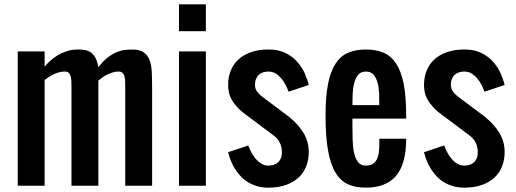

<svg xmlns="http://www.w3.org/2000/svg" viewBox="-20 -864 2398 893"><path d="M312.5 -453.6Q312.5 -471.2 312 -485.4Q311.5 -499.5 308.6 -509.8Q305.7 -520 299.3 -525.6Q293 -531.2 281.2 -531.2Q266.6 -531.2 253.2 -527.3Q239.7 -523.4 227.8 -517.6Q215.8 -511.7 205.6 -504.9Q195.3 -498 187.5 -491.7V0H62.5V-625H187.5V-554.2Q197.8 -566.4 212.6 -580.3Q227.5 -594.2 247.1 -606.2Q266.6 -618.2 290.5 -626Q314.5 -633.8 343.3 -633.8Q361.3 -633.8 376.7 -630.9Q392.1 -627.9 404.1 -618.9Q416 -609.9 424.6 -593.8Q433.1 -577.6 437.5 -551.3Q460.9 -582 483.9 -598.9Q506.8 -615.7 527.3 -623.3Q547.9 -630.9 564.9 -632.3Q582 -633.8 593.8 -633.8Q628.9 -633.8 647.9 -620.8Q667 -607.9 675.8 -584.5Q684.6 -561 686 -527.8Q687.5 -494.6 687.5 -454.6V0H562.5V-456.1Q562.5 -472.7 562 -486.3Q561.5 -500 558.6 -510Q555.7 -520 549.3 -525.6Q543 -531.2 531.2 -531.2Q517.1 -531.2 503.7 -527.1Q490.2 -522.9 478 -516.8Q465.8 -510.7 455.6 -503.2Q445.3 -495.6 437.5 -489.3V0H312.5Z M812.5 -625H937.5V0H812.5ZM812.5 -843.8H937.5V-718.8H812.5Z M1134.8 -187.5Q1140.1 -172.4 1148.7 -156Q1157.2 -139.6 1168.9 -125.7Q1180.7 -111.8 1195.3 -102.8Q1210 -93.8 1228.5 -93.8Q1240.2 -93.8 1251.5 -96.9Q1262.7 -100.1 1271.5 -107.4Q1280.3 -114.7 1285.6 -126.7Q1291 -138.7 1291 -156.2Q1291 -170.4 1288.1 -181.6Q1285.2 -192.9 1280.5 -201.9Q1275.9 -210.9 1270.3 -217.5Q1264.6 -224.1 1259.8 -228.5L1134.8 -322.3Q1104.5 -343.3 1085.9 -363Q1067.4 -382.8 1057.4 -401.1Q1047.4 -419.4 1044.2 -436.3Q1041 -453.1 1041 -468.8Q1041 -503.9 1052.7 -534.2Q1064.5 -564.5 1087.9 -586.4Q1111.3 -608.4 1146.5 -621.1Q1181.6 -633.8 1228.5 -633.8Q1275.4 -633.8 1308.1 -617.4Q1340.8 -601.1 1362.8 -576.2Q1384.8 -551.3 1397.5 -522.5Q1410.2 -493.7 1416 -468.8L1322.3 -437.5Q1316.9 -451.7 1308.8 -468Q1300.8 -484.4 1289.1 -498.5Q1277.3 -512.7 1262.5 -522Q1247.6 -531.2 1228.5 -531.2Q1216.8 -531.2 1205.6 -528.1Q1194.3 -524.9 1185.5 -517.6Q1176.8 -510.3 1171.4 -498.3Q1166 -486.3 1166 -468.8Q1166 -450.2 1176.5 -437Q1187 -423.8 1197.3 -416L1322.3 -322.3Q1366.7 -286.6 1391.4 -246.3Q1416 -206.1 1416 -156.2Q1416 -121.1 1404.3 -90.8Q1392.6 -60.5 1369.1 -38.6Q1345.7 -16.6 1310.5 -3.9Q1275.4 8.8 1228.5 8.8Q1199.2 8.8 1175.5 1.7Q1151.9 -5.4 1133.1 -16.8Q1114.3 -28.3 1100.3 -43.2Q1086.4 -58.1 1076.2 -73.7Q1052.2 -109.4 1041 -156.2Z M1681.2 8.8Q1634.3 8.8 1599.4 -6.6Q1564.5 -22 1541 -60.1Q1517.6 -98.1 1505.9 -163.1Q1494.1 -228 1494.1 -327.1Q1494.1 -415.5 1505.9 -474.4Q1517.6 -533.2 1541 -568.6Q1564.5 -604 1599.6 -618.9Q1634.8 -633.8 1681.6 -633.8Q1728.5 -633.8 1763.7 -618.9Q1798.8 -604 1822.3 -568.6Q1845.7 -533.2 1857.4 -474.4Q1869.1 -415.5 1869.1 -327.1V-312.5H1619.1V-281.2Q1619.1 -246.1 1620.1 -212.4Q1621.1 -178.7 1627 -152.3Q1632.8 -126 1645.5 -109.9Q1658.2 -93.8 1681.6 -93.8Q1705.6 -93.8 1718.3 -104.5Q1731 -115.2 1736.8 -132.8Q1742.7 -150.4 1743.7 -172.9Q1744.6 -195.3 1744.6 -218.8H1869.1Q1869.1 -101.6 1822.3 -46.4Q1775.4 8.8 1681.2 8.8ZM1681.6 -531.2Q1658.2 -531.2 1645.5 -515.6Q1632.8 -500 1627 -476.6Q1621.1 -453.1 1620.1 -425.8Q1619.1 -398.4 1619.1 -375H1744.1Q1744.1 -398.4 1743.4 -425.8Q1742.7 -453.1 1736.8 -476.6Q1731 -500 1718.3 -515.6Q1705.6 -531.2 1681.6 -531.2Z M2045.9 -187.5Q2051.3 -172.4 2059.8 -156Q2068.4 -139.6 2080.1 -125.7Q2091.8 -111.8 2106.4 -102.8Q2121.1 -93.8 2139.6 -93.8Q2151.4 -93.8 2162.6 -96.9Q2173.8 -100.1 2182.6 -107.4Q2191.4 -114.7 2196.8 -126.7Q2202.1 -138.7 2202.1 -156.2Q2202.1 -170.4 2199.2 -181.6Q2196.3 -192.9 2191.7 -201.9Q2187 -210.9 2181.4 -217.5Q2175.8 -224.1 2170.9 -228.5L2045.9 -322.3Q2015.6 -343.3 1997.1 -363Q1978.5 -382.8 1968.5 -401.1Q1958.5 -419.4 1955.3 -436.3Q1952.1 -453.1 1952.1 -468.8Q1952.1 -503.9 1963.9 -534.2Q1975.6 -564.5 1999 -586.4Q2022.5 -608.4 2057.6 -621.1Q2092.8 -633.8 2139.6 -633.8Q2186.5 -633.8 2219.2 -617.4Q2252 -601.1 2273.9 -576.2Q2295.9 -551.3 2308.6 -522.5Q2321.3 -493.7 2327.1 -468.8L2233.4 -437.5Q2228 -451.7 2220 -468Q2211.9 -484.4 2200.2 -498.5Q2188.5 -512.7 2173.6 -522Q2158.7 -531.2 2139.6 -531.2Q2127.9 -531.2 2116.7 -528.1Q2105.5 -524.9 2096.7 -517.6Q2087.9 -510.3 2082.5 -498.3Q2077.1 -486.3 2077.1 -468.8Q2077.1 -450.2 2087.6 -437Q2098.1 -423.8 2108.4 -416L2233.4 -322.3Q2277.8 -286.6 2302.5 -246.3Q2327.1 -206.1 2327.1 -156.2Q2327.1 -121.1 2315.4 -90.8Q2303.7 -60.5 2280.3 -38.6Q2256.8 -16.6 2221.7 -3.9Q2186.5 8.8 2139.6 8.8Q2110.4 8.8 2086.7 1.7Q2063 -5.4 2044.2 -16.8Q2025.4 -28.3 2011.5 -43.2Q1997.6 -58.1 1987.3 -73.7Q1963.4 -109.4 1952.1 -156.2Z"/></svg>

Font: tigers
Style: Regular
Weight: 400
Designer: vernon adams
Foundry: vernon adams
Version: Version 1.2